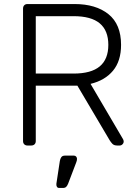

<svg xmlns="http://www.w3.org/2000/svg" viewBox="-20 -720 680 950"><path d="M116 0Q106 0 100 -6Q94 -12 94 -22V-677Q94 -688 100 -694Q106 -700 116 -700H349Q454 -700 516.5 -650Q579 -600 579 -498Q579 -418 539 -370Q499 -322 428 -305L589 -31Q592 -25 592 -20Q592 -12 586 -6Q580 0 572 0H560Q544 0 536 -8.5Q528 -17 522 -27L363 -296H157V-22Q157 -12 151 -6Q145 0 134 0ZM157 -356H344Q431 -356 473.5 -391.5Q516 -427 516 -498Q516 -569 473.5 -604.5Q431 -640 344 -640H157ZM273 210Q265 210 261.5 204Q258 198 259 189L276 77Q278 65 283.5 57.5Q289 50 301 50H346Q353 50 357 55Q361 60 361 66Q361 75 357 84L317 189Q313 199 307.5 204.5Q302 210 291 210Z"/></svg>

Font: Rubik Light
Style: Regular
Weight: 300
Designer: Hubert and Fischer
Foundry: Hubert and Fischer
Version: Version 2.300;gftools[0.9.30]